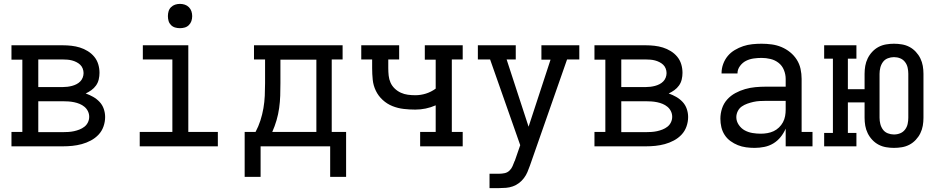

<svg xmlns="http://www.w3.org/2000/svg" viewBox="-20 -753 4840 988"><path d="M39 0V-74H95V-446H39V-520H303Q325 -520 347.5 -517.5Q370 -515 391 -508.5Q412 -502 431.5 -490Q451 -478 465 -461Q479 -444 485.5 -422.5Q492 -401 492 -378Q492 -361 488 -344Q484 -327 474 -313Q464 -299 450 -289Q436 -279 421 -272Q441 -265 459.5 -254.5Q478 -244 492.5 -228.5Q507 -213 514 -192.5Q521 -172 521 -151Q521 -126 512.5 -102Q504 -78 487 -60Q470 -42 447.5 -30Q425 -18 401 -11.5Q377 -5 352.5 -2.5Q328 0 303 0ZM177 -305H303Q315 -305 327 -306.5Q339 -308 350.5 -311Q362 -314 373 -319.5Q384 -325 392.5 -333.5Q401 -342 405.5 -353.5Q410 -365 410 -377Q410 -389 405.5 -400.5Q401 -412 392.5 -420Q384 -428 373 -433.5Q362 -439 350.5 -442Q339 -445 327 -446Q315 -447 303 -447H177ZM177 -73H303Q318 -73 332.5 -74Q347 -75 361 -78Q375 -81 389 -86.5Q403 -92 414.5 -101Q426 -110 432.5 -123.5Q439 -137 439 -152Q439 -167 432.5 -180.5Q426 -194 414.5 -203.5Q403 -213 389.5 -218.5Q376 -224 361.5 -227Q347 -230 332.5 -231Q318 -232 303 -232H177Z M699 0V-74H867V-447H715V-520H949V-74H1101V0ZM906 -608Q893 -608 881 -611.5Q869 -615 860 -624Q851 -633 847.5 -645Q844 -657 844 -670Q844 -683 847.5 -695Q851 -707 860 -716Q869 -725 881 -729Q893 -733 906 -733Q919 -733 931 -729Q943 -725 952 -716Q961 -707 965 -695Q969 -683 969 -670Q969 -657 965 -645Q961 -633 952 -624Q943 -615 931 -611.5Q919 -608 906 -608Z M1239 157V-74H1295Q1310 -102 1320 -133Q1330 -164 1335.5 -196Q1341 -228 1342.5 -260.5Q1344 -293 1344 -325V-447H1287V-520H1743V-447H1687V-74H1761V157H1679V0H1321V157ZM1381 -74H1608V-446H1423V-325Q1423 -293 1422 -261Q1421 -229 1416.5 -197Q1412 -165 1403 -134Q1394 -103 1381 -74Z M2142 0V-74H2222V-211Q2197 -200 2170.5 -194.5Q2144 -189 2117 -189Q2087 -189 2057 -192.5Q2027 -196 1999.5 -207Q1972 -218 1949.5 -238.5Q1927 -259 1914 -286Q1901 -313 1898 -342.5Q1895 -372 1895 -402V-447H1839V-520H2034V-447H1978V-402Q1978 -383 1980 -364Q1982 -345 1989.5 -328Q1997 -311 2011 -297.5Q2025 -284 2042.5 -276Q2060 -268 2079 -265.5Q2098 -263 2117 -263Q2145 -263 2172 -271.5Q2199 -280 2222 -297V-446H2166V-520H2361V-447H2305V-74H2361V0Z M2499 215V141H2548Q2563 141 2577 138Q2591 135 2601.5 125Q2612 115 2617.5 102Q2623 89 2628 76V75H2629L2657 -6L2502 -447H2439V-520H2634V-447H2587L2700 -101L2813 -446H2766V-520H2961V-447H2898L2707 99Q2701 116 2694 132.5Q2687 149 2676 163.5Q2665 178 2650.5 189Q2636 200 2619 206Q2602 212 2584 213.5Q2566 215 2548 215Z M3039 0V-74H3095V-446H3039V-520H3303Q3325 -520 3347.5 -517.5Q3370 -515 3391 -508.5Q3412 -502 3431.5 -490Q3451 -478 3465 -461Q3479 -444 3485.5 -422.5Q3492 -401 3492 -378Q3492 -361 3488 -344Q3484 -327 3474 -313Q3464 -299 3450 -289Q3436 -279 3421 -272Q3441 -265 3459.5 -254.5Q3478 -244 3492.5 -228.5Q3507 -213 3514 -192.5Q3521 -172 3521 -151Q3521 -126 3512.5 -102Q3504 -78 3487 -60Q3470 -42 3447.5 -30Q3425 -18 3401 -11.5Q3377 -5 3352.5 -2.5Q3328 0 3303 0ZM3177 -305H3303Q3315 -305 3327 -306.5Q3339 -308 3350.5 -311Q3362 -314 3373 -319.5Q3384 -325 3392.5 -333.5Q3401 -342 3405.5 -353.5Q3410 -365 3410 -377Q3410 -389 3405.5 -400.5Q3401 -412 3392.5 -420Q3384 -428 3373 -433.5Q3362 -439 3350.5 -442Q3339 -445 3327 -446Q3315 -447 3303 -447H3177ZM3177 -73H3303Q3318 -73 3332.5 -74Q3347 -75 3361 -78Q3375 -81 3389 -86.5Q3403 -92 3414.5 -101Q3426 -110 3432.5 -123.5Q3439 -137 3439 -152Q3439 -167 3432.5 -180.5Q3426 -194 3414.5 -203.5Q3403 -213 3389.5 -218.5Q3376 -224 3361.5 -227Q3347 -230 3332.5 -231Q3318 -232 3303 -232H3177Z M3863 8Q3841 8 3819 5Q3797 2 3777 -6Q3757 -14 3739 -27Q3721 -40 3709 -58.5Q3697 -77 3692 -98.5Q3687 -120 3687 -142Q3687 -169 3695.5 -195Q3704 -221 3722 -241Q3740 -261 3764 -274Q3788 -287 3814 -294.5Q3840 -302 3867 -304.5Q3894 -307 3920 -307H4023V-347Q4023 -370 4014 -392.5Q4005 -415 3986.5 -429.5Q3968 -444 3945 -449.5Q3922 -455 3899 -455Q3878 -455 3857.5 -452Q3837 -449 3819 -440Q3801 -431 3788 -413.5Q3775 -396 3775 -376V-375H3693V-377Q3693 -401 3701.5 -424Q3710 -447 3725 -465Q3740 -483 3761 -495.5Q3782 -508 3804.5 -515.5Q3827 -523 3851 -525.5Q3875 -528 3899 -528Q3925 -528 3951 -524.5Q3977 -521 4001 -511Q4025 -501 4045.5 -484.5Q4066 -468 4080 -446Q4094 -424 4099.5 -398.5Q4105 -373 4105 -347V-74H4161V0H4023V-91Q4013 -68 3997 -48Q3981 -28 3959.5 -15Q3938 -2 3913 3Q3888 8 3863 8ZM3895 -65Q3912 -65 3929 -68Q3946 -71 3961 -78Q3976 -85 3988.5 -97Q4001 -109 4009 -124Q4017 -139 4020 -155.5Q4023 -172 4023 -189V-234H3921Q3904 -234 3888 -233Q3872 -232 3856.5 -228.5Q3841 -225 3825.5 -219.5Q3810 -214 3797 -205Q3784 -196 3776.5 -181Q3769 -166 3769 -150Q3769 -129 3781.5 -110.5Q3794 -92 3812.5 -82Q3831 -72 3852.5 -68.5Q3874 -65 3895 -65Z M4580 8Q4560 8 4539.5 4.5Q4519 1 4501 -8.5Q4483 -18 4468.5 -33.5Q4454 -49 4445 -67.5Q4436 -86 4432.5 -106Q4429 -126 4429 -147V-226H4343V-69H4387V0H4221V-69H4266V-451H4221V-520H4387V-451H4343V-294H4429V-373Q4429 -394 4432.5 -414Q4436 -434 4445 -452.5Q4454 -471 4468.5 -486.5Q4483 -502 4501 -511.5Q4519 -521 4539.5 -524.5Q4560 -528 4580 -528Q4601 -528 4621.5 -524.5Q4642 -521 4660 -511.5Q4678 -502 4692.5 -486.5Q4707 -471 4716 -452.5Q4725 -434 4728.5 -414Q4732 -394 4732 -373V-147Q4732 -126 4728.5 -106Q4725 -86 4716 -67.5Q4707 -49 4692.5 -33.5Q4678 -18 4660 -8.5Q4642 1 4621.5 4.5Q4601 8 4580 8ZM4580 -61Q4597 -61 4612 -67Q4627 -73 4637 -86Q4647 -99 4650.5 -115Q4654 -131 4654 -147V-373Q4654 -389 4650.5 -405Q4647 -421 4637 -434Q4627 -447 4612 -453Q4597 -459 4580 -459Q4564 -459 4548.5 -453Q4533 -447 4523.5 -434Q4514 -421 4510 -405Q4506 -389 4506 -373V-147Q4506 -131 4510 -115Q4514 -99 4523.5 -86Q4533 -73 4548.5 -67Q4564 -61 4580 -61Z"/></svg>

Font: Iosevka HT Extended
Style: Regular
Weight: 400
Width: 7
Monospace: yes
Designer: Belleve Invis
Foundry: Belleve Invis
Version: Version 32.3.0; ttfautohint (v1.8.4)